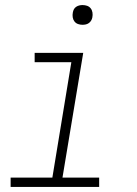

<svg xmlns="http://www.w3.org/2000/svg" viewBox="-20 -739 540 759"><path d="M22 0V-37H187L262 -493H117V-530H309L227 -37H372V0ZM306 -641Q297 -641 288.5 -644Q280 -647 274.5 -654Q269 -661 267.5 -670.5Q266 -680 268 -690Q269 -696 272 -702Q275 -708 281 -712Q287 -716 293.5 -717.5Q300 -719 306 -719Q316 -719 324.5 -716Q333 -713 338.5 -706Q344 -699 345.5 -689.5Q347 -680 345 -670Q344 -664 340.5 -658Q337 -652 331.5 -648Q326 -644 319.5 -642.5Q313 -641 306 -641Z"/></svg>

Font: Iosevka Curly Slab XLtObl
Style: Regular
Weight: 200
Italic angle: -9°
Monospace: yes
Designer: Belleve Invis
Foundry: Belleve Invis
Version: Version 11.1.0; ttfautohint (v1.8.3)